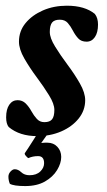

<svg xmlns="http://www.w3.org/2000/svg" viewBox="-20 -458 366 657"><path d="M107.4 7.8Q46.9 7.8 9.8 -23.4Q1 -34.2 1 -56.6Q1 -84 11.7 -99.6Q22.5 -115.2 40 -115.2Q56.6 -115.2 67.9 -104Q79.1 -92.8 87.4 -77.6Q95.7 -62.5 106 -51.3Q116.2 -40 131.8 -40Q150.4 -40 158.2 -49.8Q166 -59.6 166 -82Q166 -102.5 147.9 -131.8Q129.9 -161.1 105.5 -193.8Q81.1 -226.6 63 -258.3Q44.9 -290 44.9 -315.4Q44.9 -351.6 67.4 -378.9Q89.8 -406.2 127 -422.4Q164.1 -438.5 209 -438.5Q270.5 -438.5 304.7 -410.2Q315.4 -396.5 315.4 -374Q315.4 -346.7 304.7 -331.1Q293.9 -315.4 276.4 -315.4Q257.8 -315.4 247.6 -326.7Q237.3 -337.9 229.5 -353Q221.7 -368.2 211.9 -379.4Q202.1 -390.6 184.6 -390.6Q166 -390.6 158.2 -380.9Q150.4 -371.1 150.4 -348.6Q150.4 -328.1 168.5 -298.8Q186.5 -269.5 210.9 -236.8Q235.4 -204.1 253.4 -172.4Q271.5 -140.6 271.5 -115.2Q271.5 -80.1 249 -52.2Q226.6 -24.4 189.5 -8.3Q152.3 7.8 107.4 7.8ZM107.4 1H142.6L121.1 31.2Q127.9 30.3 133.3 30.3Q138.7 30.3 142.6 30.3Q163.1 30.3 176.3 44.4Q189.5 58.6 189.5 79.1Q189.5 100.6 175.3 124Q161.1 147.5 133.8 163.1Q106.4 178.7 66.4 178.7Q27.3 178.7 13.7 170.9Q8.8 159.2 8.8 146.5Q8.8 136.7 16.1 128.9Q23.4 121.1 30.3 121.1Q42 121.1 52.7 131.3Q63.5 141.6 81.1 141.6Q104.5 141.6 117.7 128.9Q130.9 116.2 130.9 100.6Q130.9 76.2 110.4 76.2Q91.8 76.2 77.1 83Q75.2 83 68.8 75.7Q62.5 68.4 65.4 65.4Q67.4 62.5 77.1 47.9Q86.9 33.2 96.2 18.1Q105.5 2.9 107.4 1Z"/></svg>

Font: Crimson Text
Style: Bold Italic
Weight: 700
Italic angle: -11°
Designer: Sebastian Kosch
Foundry: Sebastian Kosch
Version: Version 1.100; ttfautohint (v1.8.4)